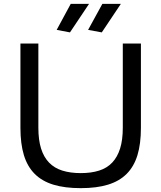

<svg xmlns="http://www.w3.org/2000/svg" viewBox="-20 -966 837 996"><path d="M399 10Q316 10 257 -8Q198 -26 160 -64Q122 -102 104 -161Q86 -220 86 -303V-740H179V-304Q179 -240 193 -195.5Q207 -151 234.5 -122.5Q262 -94 303.5 -81Q345 -68 399 -68Q453 -68 494 -81Q535 -94 562 -122.5Q589 -151 603 -195.5Q617 -240 617 -304V-740H711V-303Q711 -220 693 -161Q675 -102 637 -64Q599 -26 540 -8Q481 10 399 10ZM274 -811 347 -946H442L343 -798ZM437 -811 511 -946H607L508 -798Z"/></svg>

Font: Encode Sans Wide
Style: Regular
Weight: 400
Designer: Pablo Impallari, Andres Torresi
Foundry: Pablo Impallari, Andres Torresi
Version: Version 1.000; ttfautohint (v1.00) -l 8 -r 50 -G 200 -x 14 -